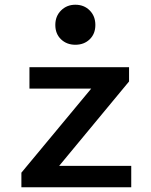

<svg xmlns="http://www.w3.org/2000/svg" viewBox="-20 -795 640 815"><path d="M299.8 -605Q263.2 -605 239 -628.2Q214.8 -651.4 214.8 -689Q214.8 -726.6 239.3 -750.7Q263.7 -774.9 299.8 -774.9Q336.9 -774.9 360.8 -750.7Q384.8 -726.6 384.8 -689Q384.8 -651.4 360.8 -628.2Q336.9 -605 299.8 -605ZM70.8 0V-62L367.2 -418.9H105V-509.8H527.8V-449.2L231 -90.8H537.1V0Z"/></svg>

Font: Office Code Pro Medium
Style: Regular
Weight: 500
Designer: Nathan Rutzky & Paul D. Hunt
Foundry: Adobe Systems Incorporated
Version: Version 1.004;PS 001.004;hotconv 1.0.70;makeotf.lib2.5.58329